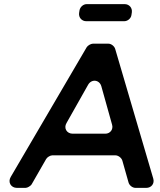

<svg xmlns="http://www.w3.org/2000/svg" viewBox="-20 -912 778 932"><path d="M618 -839 620 -852C623 -874 607 -892 585 -892H401C384 -892 369 -878 366 -862L364 -849C361 -827 377 -809 399 -809H583C600 -809 616 -823 618 -839ZM574 -132 604 -26C608 -12 623 0 638 0H690C715 0 731 -21 724 -45L539 -675C535 -688 520 -700 506 -700H431C421 -700 406 -691 401 -683L32 -53C17 -28 33 0 62 0H104C113 0 129 -9 134 -18L204 -140C209 -149 224 -158 234 -158H540C554 -158 570 -146 574 -132ZM491 -263H333C304 -263 288 -290 303 -315L408 -501C425 -530 463 -525 472 -493L524 -307C531 -284 515 -263 491 -263Z"/></svg>

Font: Trueno
Style: RoundIt
Weight: 400
Designer: Julieta Ulanovsky, Jasper
Foundry: Julieta Ulanovsky, Cannot Into Space Fonts
Version: Version 3.001